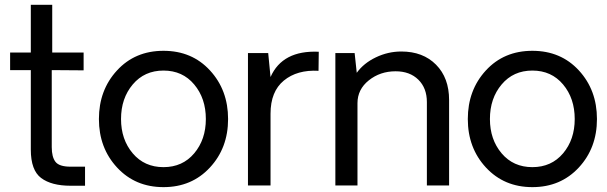

<svg xmlns="http://www.w3.org/2000/svg" viewBox="-20 -770 2519 797"><path d="M272.9 1Q193.8 1 150.9 -31Q107.9 -63 107.9 -148.9V-479H22V-551.8H107.9V-750H196.8V-551.8H327.1V-478L194.8 -479V-159.2Q194.8 -118.2 210.4 -98.1Q226.1 -78.1 272.9 -78.1H333V1Z M851.3 -74.5Q775.9 6.8 658.7 6.8Q541.5 6.8 466.1 -74.5Q390.6 -155.8 390.6 -275.9Q390.6 -396 465.6 -477.5Q540.5 -559.1 658.7 -559.1Q776.9 -559.1 851.8 -477.5Q926.8 -396 926.8 -275.9Q926.8 -155.8 851.3 -74.5ZM834.5 -275.9Q834.5 -361.8 786.1 -419.4Q737.8 -477.1 658.7 -477.1Q579.6 -477.1 531 -419.4Q482.4 -361.8 482.4 -275.9Q482.4 -190.9 531 -133.5Q579.6 -76.2 658.7 -76.2Q737.8 -76.2 786.1 -133.5Q834.5 -190.9 834.5 -275.9Z M1303.2 -555.2 1302.2 -476.1Q1213.4 -481 1158.2 -435.5Q1103 -390.1 1103 -297.9V0H1009.3V-549.8H1093.3L1103 -450.2Q1152.3 -562 1303.2 -555.2Z M1646 -556.2Q1735.8 -556.2 1790 -501.5Q1844.2 -446.8 1844.2 -355V0H1752V-346.2Q1752 -404.3 1716.6 -439.2Q1681.2 -474.1 1622.1 -474.1Q1558.1 -474.1 1511 -436.5Q1463.9 -398.9 1463.9 -341.8V0H1372.1V-549.8H1452.1L1460.9 -467.8Q1489.7 -507.8 1540.3 -532Q1590.8 -556.2 1646 -556.2Z M2382.6 -74.5Q2307.1 6.8 2189.9 6.8Q2072.8 6.8 1997.3 -74.5Q1921.9 -155.8 1921.9 -275.9Q1921.9 -396 1996.8 -477.5Q2071.8 -559.1 2189.9 -559.1Q2308.1 -559.1 2383.1 -477.5Q2458 -396 2458 -275.9Q2458 -155.8 2382.6 -74.5ZM2365.7 -275.9Q2365.7 -361.8 2317.4 -419.4Q2269 -477.1 2189.9 -477.1Q2110.8 -477.1 2062.3 -419.4Q2013.7 -361.8 2013.7 -275.9Q2013.7 -190.9 2062.3 -133.5Q2110.8 -76.2 2189.9 -76.2Q2269 -76.2 2317.4 -133.5Q2365.7 -190.9 2365.7 -275.9Z"/></svg>

Font: Oakes Grotesk
Style: Regular
Weight: 400
Designer: Samuel Oakes
Foundry: Samuel Oakes
Version: Version 1.0 | wf-rip DC20170320